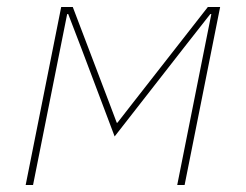

<svg xmlns="http://www.w3.org/2000/svg" viewBox="-20 -526 699 546"><path d="M53 0 154 -506H187L292 -230L312 -177H314L356 -231L571 -506H606L505 0H484L562 -391L581 -486H578L505 -393L306 -138L212 -387L174 -486H171L151 -386L74 0Z"/></svg>

Font: IBM Plex Sans Thin
Style: Italic
Weight: 250
Italic angle: -11.31°
Designer: Mike Abbink, Paul van der Laan, Pieter van Rosmalen
Foundry: Bold Monday
Version: Version 3.201